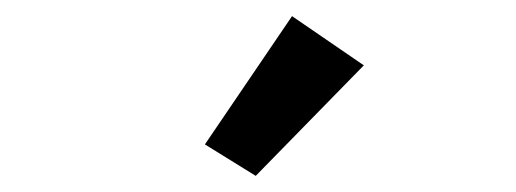

<svg xmlns="http://www.w3.org/2000/svg" viewBox="-20 -725 640 238"><path d="M297 -507 234 -546 342 -705 431 -644Z"/></svg>

Font: Inconsolata Expanded Bold
Style: Regular
Weight: 700
Width: 7
Monospace: yes
Designer: Raph Levien, Cyreal, Brenton Simpson
Foundry: Raph Levien, Cyreal, Google
Version: Version 3.001; ttfautohint (v1.8.2.53-6de2)